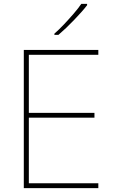

<svg xmlns="http://www.w3.org/2000/svg" viewBox="-20 -972 590 992"><path d="M488 0H103V-714H488V-689H129V-389H468V-364H129V-25H488ZM430 -945Q417 -928 399.5 -908.5Q382 -889 362.5 -868.5Q343 -848 322.5 -828.5Q302 -809 282 -792H261V-798Q284 -818 310.5 -846Q337 -874 361.5 -902.5Q386 -931 400 -952H430Z"/></svg>

Font: Noto Sans Khmer Thin
Style: Regular
Weight: 250
Version: Version 2.003